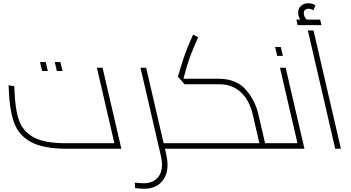

<svg xmlns="http://www.w3.org/2000/svg" viewBox="-20 -918 2166 1185"><path d="M729 0H393Q249 0 173 -40.5Q97 -81 68 -158.5Q39 -236 34 -368L33 -392L68 -386Q69 -378 69 -365Q73 -244 97.5 -175Q122 -106 189 -70Q256 -34 388 -34H686L578 -500H613ZM227 -535H262L275 -480H240ZM318 -535H353L366 -480H331Z M1115 -11Q1115 0 1098 0H998L1007 40Q1014 69 1014 99Q1014 167 975 207Q936 247 869 247Q850 247 814 243L812 209Q850 213 867 213Q920 213 950 182Q980 151 980 97Q980 77 973 44L847 -500H882L990 -34H1090Q1115 -34 1115 -11Z M1741 -11Q1741 0 1724 0H1098Q1084 0 1079 -5.5Q1074 -11 1074 -22Q1074 -34 1090 -34H1581L1540 -211Q1519 -301 1465.5 -349.5Q1412 -398 1334 -398H1119L1078 -445L1101 -521Q1113 -561 1127.5 -599.5Q1142 -638 1172 -705L1203 -688Q1173 -620 1158.5 -582Q1144 -544 1133 -507L1112 -432H1329Q1436 -432 1494.5 -367.5Q1553 -303 1574 -215L1616 -34H1716Q1741 -34 1741 -11Z M1859 0H1724Q1710 0 1705 -5.5Q1700 -11 1700 -22Q1700 -34 1716 -34H1816L1708 -500H1743ZM1678 -628H1713L1726 -573H1691Z M1880 -730H1915L2084 0H2049ZM1964 -763H1817L1809 -797H1832Q1820 -820 1820 -839Q1820 -866 1838 -882Q1856 -898 1883 -898Q1906 -898 1927 -886L1914 -855Q1897 -864 1886 -864Q1871 -864 1863 -857Q1855 -850 1855 -837Q1855 -815 1873 -797H1956Z"/></svg>

Font: Cairo ExtraLight
Style: Italic
Weight: 275
Italic angle: -13°
Designer: Mohamed Gaber, Accademia di Belle Arti di Urbino and others
Foundry: Kief Type Foundry, Accademia di Belle Arti di Urbino and others
Version: Version 3.011